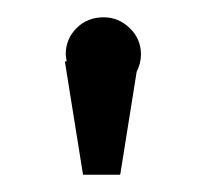

<svg xmlns="http://www.w3.org/2000/svg" viewBox="-20 -777 237 222"><path d="M143 -714Q143 -704 138 -694L119 -575H76L55 -706H57L56 -714Q56 -732 68.5 -744.5Q81 -757 100 -757Q117 -757 130 -744.5Q143 -732 143 -714Z"/></svg>

Font: Arcon
Style: Regular
Weight: 400
Designer: M. Zarth
Foundry: martin zarth - visuelle & digitale kommunikation
Version: Version 1.131;PS 001.131;hotconv 1.0.70;makeotf.lib2.5.58329